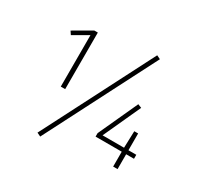

<svg xmlns="http://www.w3.org/2000/svg" viewBox="-170 -943 1241 1208"><g transform="rotate(30 451.0 -339.5)"><path d="M642 -745 669 -732 260 66 233 53ZM247 -271H215V-645L108 -583L92 -607L221 -682H247ZM841 -137V-108H784V0H752V-108H562V-133L693 -419L720 -408L596 -137H752L756 -259H784V-137Z"/></g></svg>

Font: Fira Sans UltraLight
Style: Regular
Weight: 200
Designer: Carrois Corporate & Edenspiekermann AG
Foundry: Carrois Corporate GbR & Edenspiekermann AG
Version: Version 4.106;PS 004.106;hotconv 1.0.70;makeotf.lib2.5.58329